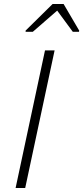

<svg xmlns="http://www.w3.org/2000/svg" viewBox="-20 -940 416 960"><path d="M58 0 205 -688H253L106 0ZM108 -781V-787L243 -920H298L376 -787L375 -781H344L266 -887L144 -781Z"/></svg>

Font: Saira Thin ExtraLight
Style: Italic
Weight: 250
Italic angle: -12°
Version: Version 1.101